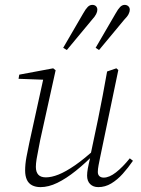

<svg xmlns="http://www.w3.org/2000/svg" viewBox="-20 -754 579 787"><path d="M146 13Q126 13 111.5 5.5Q97 -2 90 -17.5Q83 -33 83 -55Q83 -81 88.5 -110.5Q94 -140 100 -168L159 -437L165 -427L56 -431L59 -448L198 -474L208 -466L145 -181Q142 -163 137.5 -142Q133 -121 130 -102Q127 -83 127 -70Q127 -49 137 -38Q147 -27 168 -27Q191 -27 220 -38.5Q249 -50 287.5 -76.5Q326 -103 375 -148L380 -131H375Q331 -86 291 -54Q251 -22 215 -4.5Q179 13 146 13ZM383 13Q362 13 349.5 0.5Q337 -12 337 -34Q337 -47 340 -63.5Q343 -80 351 -113L350 -114L382 -266Q392 -315 401 -362.5Q410 -410 419 -461L457 -474L465 -467L390 -107Q387 -92 384 -76.5Q381 -61 381 -49Q381 -38 387.5 -32Q394 -26 405 -26Q428 -26 455.5 -47.5Q483 -69 512 -105L525 -95Q505 -66 483 -41.5Q461 -17 436 -2Q411 13 383 13ZM239 -558 321 -699Q331 -717 339.5 -725.5Q348 -734 358 -734Q368 -734 373.5 -728.5Q379 -723 379 -714Q379 -706 374 -696Q369 -686 357 -673L254 -549ZM372 -558 454 -699Q464 -717 472.5 -725.5Q481 -734 491 -734Q500 -734 506 -728.5Q512 -723 512 -714Q512 -706 507 -696Q502 -686 489 -673L386 -549Z"/></svg>

Font: Source Serif 4 36pt Light
Style: Italic
Weight: 300
Italic angle: -12°
Designer: Frank Grießhammer
Foundry: Adobe Systems Incorporated
Version: Version 4.004;hotconv 1.0.116;makeotfexe 2.5.65601